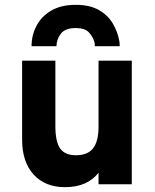

<svg xmlns="http://www.w3.org/2000/svg" viewBox="-20 -762 642 794"><path d="M249 12Q166.5 12 119 -40.2Q71.5 -92.5 71.5 -184V-511H209V-240.5Q209 -176 228.8 -148Q248.5 -120 294 -120Q342.5 -120 365 -148.8Q387.5 -177.5 387.5 -238.5V-511H525V0H387.5V-47.5Q340.5 12 249 12ZM110.5 -571Q110.5 -616.5 131 -655.5Q151.5 -694.5 192 -718.2Q232.5 -742 293.5 -742Q350.5 -742 388 -721Q425.5 -700 446.2 -665.2Q467 -630.5 474 -589.5Q474.5 -585 474.8 -580.2Q475 -575.5 475 -571H372Q372 -575.5 371.8 -580.2Q371.5 -585 370 -589.5Q363.5 -611.5 346.8 -628.8Q330 -646 293.5 -646Q248.5 -646 231 -621.8Q213.5 -597.5 213.5 -571Z"/></svg>

Font: Overpass ExtraBold
Style: Regular
Weight: 800
Designer: Delve Withrington, Dave Bailey, Thomas Jockin
Foundry: Delve Fonts LLC
Version: Version 4.000; ttfautohint (v1.8.3)